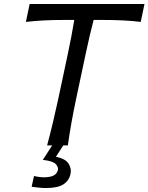

<svg xmlns="http://www.w3.org/2000/svg" viewBox="-20 -733 748 968"><path d="M217.5 0Q233.5 -59.5 246.5 -114.2Q259.5 -169 274 -235.5L322 -461.5Q332 -509.5 340 -550.8Q348 -592 354.5 -632.5H308.5Q247.5 -632.5 200.5 -630Q153.5 -627.5 110.5 -622.5L129.5 -713H708.5L689.5 -622.5Q612 -632.5 495.5 -632.5H452Q441.5 -592 431.8 -550.8Q422 -509.5 412 -461.5L364 -235.5Q350 -169 340.2 -114.2Q330.5 -59.5 322 0ZM211 215Q195.5 215 173.8 212.8Q152 210.5 139.5 208.5L151.5 154Q158.5 156.5 175.2 158.8Q192 161 202.5 161Q237.5 160 252.8 150.5Q268 141 272 124.5Q275 109.5 261.2 94.2Q247.5 79 196 73L255 -18.5H303L299 0L262 57.5Q311.5 67.5 326.5 93.2Q341.5 119 335.5 143.5Q328.5 177.5 300 196.2Q271.5 215 211 215Z"/></svg>

Font: Commissioner Flair
Style: Italic
Weight: 400
Italic angle: -12°
Designer: Kostas Bartsokas
Foundry: Kostas Bartsokas
Version: Version 1.000; ttfautohint (v1.8.3)